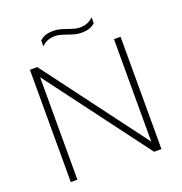

<svg xmlns="http://www.w3.org/2000/svg" viewBox="-158 -1053 1124 1189"><g transform="rotate(-20 404.0 -458.5)"><path d="M659.5 -740H703V0H654.5L149 -675V0H105.5V-740H154L659.5 -65ZM396.5 -866Q371.5 -874.5 355.5 -878.8Q339.5 -883 323 -883Q294.5 -883 273.5 -874.8Q252.5 -866.5 233.5 -848V-886.5Q249 -902 271 -909.5Q293 -917 323.5 -917Q345.5 -917 365.5 -912Q385.5 -907 412.5 -897Q437.5 -888.5 453.5 -884.2Q469.5 -880 486 -880Q514.5 -880 535.5 -888.2Q556.5 -896.5 575.5 -915V-876.5Q560 -861 538 -853.5Q516 -846 485.5 -846Q463.5 -846 443.5 -851Q423.5 -856 396.5 -866Z"/></g></svg>

Font: Encode Sans Expanded ExtraLight
Style: Regular
Weight: 275
Width: 7
Designer: Multiple Designers
Foundry: Impallari Type
Version: Version 2.000